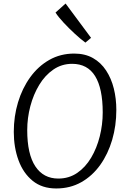

<svg xmlns="http://www.w3.org/2000/svg" viewBox="-20 -1058 708 1086"><path d="M298 8Q218 8 164.8 -35.2Q111.5 -78.5 84.8 -151.2Q58 -224 58 -312Q58 -400 82 -479.5Q106 -559 151 -621.2Q196 -683.5 259 -719.2Q322 -755 400 -755Q461 -755 506 -729.5Q551 -704 580.2 -659.2Q609.5 -614.5 623.8 -557.2Q638 -500 638 -436Q638 -347 614.5 -267Q591 -187 546.8 -125Q502.5 -63 439.8 -27.5Q377 8 298 8ZM310 -48Q370 -48 416.8 -80Q463.5 -112 495.5 -166Q527.5 -220 544.2 -286.5Q561 -353 561 -422Q561 -558 518 -627.5Q475 -697 388 -697Q329 -697 281.8 -664.5Q234.5 -632 201.8 -577.8Q169 -523.5 151.5 -457Q134 -390.5 134 -322Q134 -186.5 179.8 -117.2Q225.5 -48 310 -48ZM463 -817Q437 -836 403.5 -866.8Q370 -897.5 339.8 -930Q309.5 -962.5 294 -987L351 -1038L495 -844Z"/></svg>

Font: Merriweather Sans Light
Style: Italic
Weight: 300
Italic angle: -7.5°
Designer: Eben Sorkin
Foundry: Eben Sorkin
Version: Version 2.001; ttfautohint (v1.8.3)